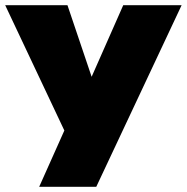

<svg xmlns="http://www.w3.org/2000/svg" viewBox="-35 -720 720 740"><path d="M665 -700H440L270 -315H355L225 -700H-15L213 -217L116 0H336Z"/></svg>

Font: Jost Black
Style: Regular
Weight: 900
Version: Version 3.710